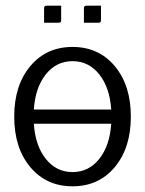

<svg xmlns="http://www.w3.org/2000/svg" viewBox="-20 -650 510 675"><path d="M275 -570V-619Q275 -626 277 -628Q279 -630 286 -630H335V-581Q335 -574 333 -572Q331 -570 324 -570ZM135 -570V-619Q135 -626 137 -628Q139 -630 146 -630H195V-581Q195 -574 193 -572Q191 -570 184 -570ZM86.5 -62.5Q30 -130 30 -240Q30 -350 86.5 -417.5Q143 -485 235 -485Q327 -485 383.5 -417.5Q440 -350 440 -240Q440 -130 383.5 -62.5Q327 5 235 5Q143 5 86.5 -62.5ZM99 -265H371Q366 -342 329 -388.5Q292 -435 235 -435Q178 -435 141 -388.5Q104 -342 99 -265ZM371 -215H99Q104 -138 141 -91.5Q178 -45 235 -45Q292 -45 329 -91.5Q366 -138 371 -215Z"/></svg>

Font: Glametrix
Style: Regular
Weight: 500
Designer: gluk
Foundry: gluk
Version: Version 0.40